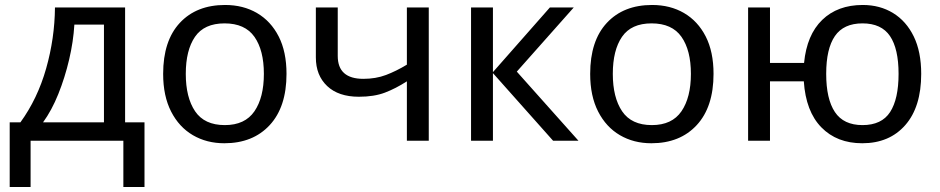

<svg xmlns="http://www.w3.org/2000/svg" viewBox="-20 -566 3779 772"><path d="M483 -536V-74H561V186H476V0H103V186H19V-74H62Q131 -169 165.5 -290.5Q200 -412 201 -536ZM279 -467Q275 -399 258 -326.5Q241 -254 214.5 -188Q188 -122 153 -74H398V-467Z M1132 -269Q1132 -136 1064.5 -63Q997 10 882 10Q811 10 755.5 -22.5Q700 -55 668 -117.5Q636 -180 636 -269Q636 -402 703 -474Q770 -546 885 -546Q958 -546 1013.5 -513.5Q1069 -481 1100.5 -419.5Q1132 -358 1132 -269ZM727 -269Q727 -174 764.5 -118.5Q802 -63 884 -63Q965 -63 1003 -118.5Q1041 -174 1041 -269Q1041 -364 1003 -418Q965 -472 883 -472Q801 -472 764 -418Q727 -364 727 -269Z M1338 -341Q1338 -249 1441 -249Q1491 -249 1532 -264.5Q1573 -280 1616 -306V-536H1704V0H1616V-239Q1571 -210 1527.5 -193.5Q1484 -177 1423 -177Q1341 -177 1295.5 -220Q1250 -263 1250 -335V-536H1338Z M2191 -536H2287L2058 -278L2306 0H2204L1962 -272V0H1874V-536H1962V-276Z M2849 -269Q2849 -136 2781.5 -63Q2714 10 2599 10Q2528 10 2472.5 -22.5Q2417 -55 2385 -117.5Q2353 -180 2353 -269Q2353 -402 2420 -474Q2487 -546 2602 -546Q2675 -546 2730.5 -513.5Q2786 -481 2817.5 -419.5Q2849 -358 2849 -269ZM2444 -269Q2444 -174 2481.5 -118.5Q2519 -63 2601 -63Q2682 -63 2720 -118.5Q2758 -174 2758 -269Q2758 -364 2720 -418Q2682 -472 2600 -472Q2518 -472 2481 -418Q2444 -364 2444 -269Z M3684 -269Q3684 -136 3620 -63Q3556 10 3447 10Q3345 10 3282.5 -54Q3220 -118 3212 -239H3076V0H2988V-536H3076V-313H3213Q3224 -426 3286 -486Q3348 -546 3449 -546Q3518 -546 3571 -513.5Q3624 -481 3654 -419.5Q3684 -358 3684 -269ZM3302 -269Q3302 -168 3337 -115.5Q3372 -63 3448 -63Q3525 -63 3559 -115.5Q3593 -168 3593 -269Q3593 -370 3558.5 -421Q3524 -472 3448 -472Q3372 -472 3337 -421Q3302 -370 3302 -269Z"/></svg>

Font: Noto Sans
Style: Regular
Weight: 400
Designer: Monotype Design Team
Foundry: Monotype Imaging Inc.
Version: Version 2.007